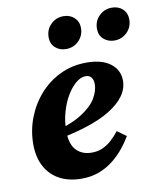

<svg xmlns="http://www.w3.org/2000/svg" viewBox="-85 -817 750 900"><g transform="rotate(-10 290.0 -366.5)"><path d="M232 16Q170 16 126 -8Q82 -32 58.5 -76.5Q35 -121 35 -181Q35 -247 58 -307Q81 -367 122.5 -414Q164 -461 221 -488.5Q278 -516 347 -516Q420 -516 460.5 -485Q501 -454 501 -403Q501 -365 477 -331.5Q453 -298 406 -269Q359 -240 289 -218Q219 -196 125 -179L124 -218Q220 -241 273 -274Q326 -307 347 -342.5Q368 -378 368 -410Q368 -431 358.5 -442.5Q349 -454 332 -454Q309 -454 285.5 -434.5Q262 -415 242 -381.5Q222 -348 210 -305Q198 -262 198 -216Q198 -154 225.5 -125Q253 -96 299 -96Q327 -96 350 -106Q373 -116 393 -134Q413 -152 431 -175L474 -144Q459 -118 436.5 -90Q414 -62 384.5 -38Q355 -14 317 1Q279 16 232 16ZM265 -595Q234 -595 213.5 -613.5Q193 -632 193 -663Q193 -700 218 -724.5Q243 -749 278 -749Q309 -749 329.5 -730Q350 -711 350 -681Q350 -644 325 -619.5Q300 -595 265 -595ZM495 -595Q465 -595 444 -613.5Q423 -632 423 -663Q423 -700 448 -724.5Q473 -749 508 -749Q540 -749 560 -730Q580 -711 580 -681Q580 -644 555 -619.5Q530 -595 495 -595Z"/></g></svg>

Font: Source Serif 4 ExtraBold
Style: Italic
Weight: 800
Italic angle: -12°
Designer: Frank Grießhammer
Foundry: Adobe Systems Incorporated
Version: Version 4.004;hotconv 1.0.116;makeotfexe 2.5.65601